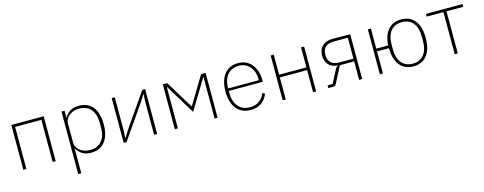

<svg xmlns="http://www.w3.org/2000/svg" viewBox="-28 -1211 5300 2101"><g transform="rotate(-15 2621.5 -160.0)"><path d="M100 0V-508H467V0H432V-477H135V0Z M668 200V-508H703V-429H706Q723 -466 763.5 -493Q804 -520 867 -520Q934 -520 981 -490Q1028 -460 1053.5 -400.5Q1079 -341 1079 -254Q1079 -168 1053.5 -108.5Q1028 -49 981 -18.5Q934 12 867 12Q804 12 764 -15.5Q724 -43 706 -79H703V200ZM862 -20Q948 -20 994.5 -75Q1041 -130 1041 -225V-283Q1041 -378 994.5 -433.5Q948 -489 862 -489Q820 -489 784 -473Q748 -457 725.5 -428.5Q703 -400 703 -362V-148Q703 -110 725.5 -80.5Q748 -51 784 -35.5Q820 -20 862 -20Z M1237 0V-508H1272V-132L1268 -50H1272L1316 -122L1584 -508H1616V0H1581V-377L1585 -459H1581L1537 -386L1269 0Z M1816 0V-508H1867L2018 -259L2058 -194H2061L2100 -259L2250 -508H2301V0H2267V-404V-466H2262L2226 -407L2059 -131L1891 -407L1856 -466H1851V-405V0Z M2675 12Q2608 12 2559.5 -19Q2511 -50 2484.5 -109Q2458 -168 2458 -254Q2458 -340 2484 -399.5Q2510 -459 2557.5 -489.5Q2605 -520 2672 -520Q2734 -520 2781 -489Q2828 -458 2854.5 -401.5Q2881 -345 2881 -268V-252H2495V-225Q2495 -132 2542.5 -75.5Q2590 -19 2676 -19Q2736 -19 2778.5 -48.5Q2821 -78 2843 -135L2870 -120Q2848 -60 2798 -24Q2748 12 2675 12ZM2672 -490Q2616 -490 2576.5 -464.5Q2537 -439 2516 -392.5Q2495 -346 2495 -284V-280H2843V-286Q2843 -348 2821.5 -393.5Q2800 -439 2761.5 -464.5Q2723 -490 2672 -490Z M3038 0V-508H3073V-281H3382V-508H3417V0H3382V-250H3073V0Z M3555 0V-31H3612L3688 -177Q3694 -190 3702.5 -198Q3711 -206 3721 -209V-212Q3653 -217 3617 -256.5Q3581 -296 3581 -358Q3581 -404 3599.5 -438Q3618 -472 3653.5 -490Q3689 -508 3740 -508H3939V0H3904V-209H3742L3649 -29Q3642 -12 3632.5 -6Q3623 0 3609 0ZM3743 -240H3904V-477H3743Q3680 -477 3649.5 -447Q3619 -417 3619 -373V-344Q3619 -301 3649.5 -270.5Q3680 -240 3743 -240Z M4518 12Q4422 12 4366 -55Q4310 -122 4309 -250H4174V0H4139V-508H4174V-281H4309Q4315 -397 4370.5 -458.5Q4426 -520 4518 -520Q4583 -520 4630 -489.5Q4677 -459 4702 -400Q4727 -341 4727 -254Q4727 -168 4702 -108.5Q4677 -49 4630 -18.5Q4583 12 4518 12ZM4518 -19Q4600 -19 4644.5 -74.5Q4689 -130 4689 -227V-281Q4689 -379 4644.5 -434Q4600 -489 4518 -489Q4436 -489 4391.5 -434Q4347 -379 4347 -281V-227Q4347 -130 4391.5 -74.5Q4436 -19 4518 -19Z M4987 0V-477H4797V-508H5212V-477H5022V0Z"/></g></svg>

Font: IBM Plex Sans ExtraLight
Style: Regular
Weight: 250
Designer: Mike Abbink, Paul van der Laan, Pieter van Rosmalen
Foundry: Bold Monday
Version: Version 3.201